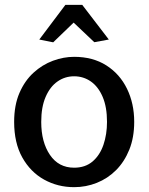

<svg xmlns="http://www.w3.org/2000/svg" viewBox="-20 -763 618 794"><path d="M286.5 11Q219 11 162.5 -20.2Q106 -51.5 72.2 -111.8Q38.5 -172 38.5 -259Q38.5 -328 60.5 -378.8Q82.5 -429.5 118.8 -462.5Q155 -495.5 199 -511.8Q243 -528 286.5 -528Q364 -528 419.8 -492.5Q475.5 -457 505.2 -396Q535 -335 535 -259Q535 -194.5 514.8 -144.2Q494.5 -94 459.8 -59.2Q425 -24.5 380.2 -6.8Q335.5 11 286.5 11ZM286.5 -69.5Q332.5 -69.5 362.8 -95.2Q393 -121 407.8 -164.2Q422.5 -207.5 422.5 -259Q422.5 -320.5 404.5 -362.5Q386.5 -404.5 355.8 -426Q325 -447.5 286.5 -447.5Q248.5 -447.5 217.8 -426Q187 -404.5 168.8 -362.5Q150.5 -320.5 150.5 -259Q150.5 -175.5 186.5 -122.5Q222.5 -69.5 286.5 -69.5ZM200 -588 142.5 -599.5 250.5 -743H320L430 -599.5L370 -588.5L284.5 -669.5Z"/></svg>

Font: Expletus Sans Medium
Style: Regular
Weight: 500
Version: Version 7.500